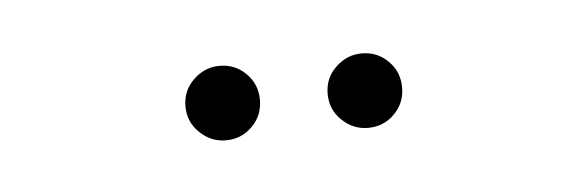

<svg xmlns="http://www.w3.org/2000/svg" viewBox="-23 -348 346 113"><g transform="rotate(-5 150.0 -291.0)"><path d="M85.9 -291Q85.9 -300.3 92.5 -306.6Q99.1 -313 107.9 -313Q117.2 -313 123.5 -306.6Q129.9 -300.3 129.9 -291Q129.9 -281.7 123.5 -275.4Q117.2 -269 107.9 -269Q99.1 -269 92.5 -275.4Q85.9 -281.7 85.9 -291ZM169.9 -291Q169.9 -300.3 176.5 -306.6Q183.1 -313 191.9 -313Q201.2 -313 207.5 -306.6Q213.9 -300.3 213.9 -291Q213.9 -281.7 207.5 -275.4Q201.2 -269 191.9 -269Q183.1 -269 176.5 -275.4Q169.9 -281.7 169.9 -291Z"/></g></svg>

Font: Stalemate
Style: Regular
Weight: 400
Designer: Astigmatic (AOETI)
Foundry: Astigmatic (AOETI)
Version: Version 001.000